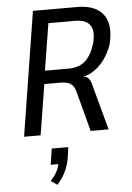

<svg xmlns="http://www.w3.org/2000/svg" viewBox="-64 -752 746 1086"><g transform="rotate(-5 309.5 -209.0)"><path d="M53 0 165 -705H416Q486 -705 529 -678.5Q572 -652 585.5 -600.5Q599 -549 579 -473Q563 -431 540 -398Q517 -365 486.5 -342Q456 -319 417 -308L425 -307L436 -305Q445 -299 452.5 -287Q460 -275 467 -243L533 0H431L372 -223Q366 -249 354 -263Q342 -277 324.5 -282Q307 -287 281 -287H193L147 0ZM203 -362H337Q397 -362 432.5 -394Q468 -426 488 -492Q506 -562 482.5 -595Q459 -628 398 -628H246ZM217 287 181 262Q203 240 217 214Q231 188 234 160L245 171H189L203 80H297L288 144Q281 184 263 220.5Q245 257 217 287Z"/></g></svg>

Font: Nunito Sans 7pt Condensed Medium
Style: Italic
Weight: 500
Width: 3
Italic angle: -9°
Designer: Vernon Adams
Foundry: Vernon Adams
Version: Version 3.101;gftools[0.9.27]